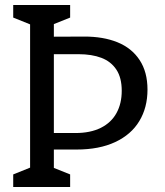

<svg xmlns="http://www.w3.org/2000/svg" viewBox="-20 -750 660 770"><path d="M33 -50.5 120.7 -85.8 100.7 -47.2V-682.8L120.7 -644.2L33 -679.5V-730H261.3V-679.5L173.3 -644.2L196 -685.7V-44.3L173.3 -85.8L261.3 -50.5V0H33ZM169 -216.5H282Q343 -216.5 384.7 -237.5Q426.3 -258.5 447.2 -296.6Q468.2 -334.7 468.2 -386Q468.2 -438.3 446.7 -470.8Q425.2 -503.3 386.7 -518Q348.2 -532.7 294.7 -532.7H168.8V-602.7L316.5 -603.3Q394 -603.7 451.1 -580.5Q508.2 -557.3 539.8 -509.4Q571.5 -461.5 571.5 -390.7Q571.5 -318.7 538.8 -264.5Q506.2 -210.3 442.1 -180.3Q378 -150.3 287 -150.3H169Z"/></svg>

Font: Monaspace Xenon Var
Style: Regular
Weight: 400
Designer: Riley Cran and the Lettermatic Team
Version: Version 1.000 (Monaspace Xenon Var)